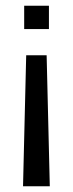

<svg xmlns="http://www.w3.org/2000/svg" viewBox="-20 -514 253 667"><path d="M64 -494H150V-413H64ZM142 -322 153 133H60L71 -322Z"/></svg>

Font: Blinker
Style: Regular
Weight: 400
Designer: Juergen Huber
Foundry: supertype
Version: Version 1.017;hotconv 1.0.117;makeotfexe 2.5.65602